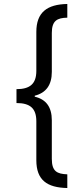

<svg xmlns="http://www.w3.org/2000/svg" viewBox="-20 -812 425 967"><path d="M63 -363V-293C131 -293 163 -267 163 -201V-5C163 95 217 133 319 135V66C268 64 241 52 241 -12V-206C241 -274 211 -312 155 -325V-330C211 -344 241 -383 241 -450V-646C241 -708 268 -722 319 -723V-792C217 -790 163 -750 163 -651V-455C163 -389 130 -363 63 -363Z"/></svg>

Font: Noto Sans Bengali Condensed
Style: Regular
Weight: 400
Width: 3
Designer: Jelle Bosma - Monotype Design Team
Foundry: Monotype Imaging Inc.
Version: Version 2.003